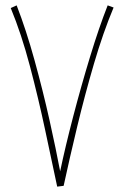

<svg xmlns="http://www.w3.org/2000/svg" viewBox="-20 -692 463 715"><path d="M193 3 217 0Q239 -102 267.5 -220.5Q296 -339 330 -455Q364 -571 403 -664L381 -672Q349 -591 315.5 -481Q282 -371 252.5 -258Q223 -145 204 -54Q189 -134 164.5 -244Q140 -354 108.5 -468Q77 -582 42 -672L20 -662Q60 -565 91.5 -445.5Q123 -326 148 -208.5Q173 -91 193 3Z"/></svg>

Font: Noto Sans Arabic Condensed Thin
Style: Regular
Weight: 250
Width: 3
Designer: Nadine Chahine
Foundry: Monotype Imaging Inc.
Version: 1.001